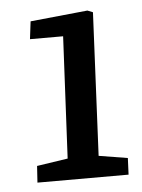

<svg xmlns="http://www.w3.org/2000/svg" viewBox="-41 -870 394 531"><g transform="rotate(-5 156.0 -605.0)"><path d="M217 -433 297 -420 295 -374H42L45 -420L131 -433L148 -771H56L62 -820L221 -836L236 -830Z"/></g></svg>

Font: Literata 12pt Medium
Style: Italic
Weight: 500
Italic angle: -2°
Designer: Latin by Veronika Burian and Jose Scaglione. Greek by Irene Vlachou. Cyrillic by Vera Evstafieva
Foundry: TypeTogether
Version: Version 3.002